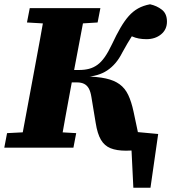

<svg xmlns="http://www.w3.org/2000/svg" viewBox="-34 -690 800 897"><path d="M536 0 533 -80 705 -64 669 187H589L578 -38L607 0ZM413 -116 393 -237Q389 -262 381 -276.5Q373 -291 359.5 -298Q346 -305 326 -305H210L222 -363H335Q361 -363 382 -368.5Q403 -374 421 -387Q439 -400 455.5 -423.5Q472 -447 489 -483Q510 -528 529 -560.5Q548 -593 567.5 -615Q587 -637 611 -650.5Q635 -664 667 -670Q699 -663 722.5 -644.5Q746 -626 746 -589Q746 -552 718.5 -529.5Q691 -507 650 -507Q612 -507 584 -519.5Q556 -532 543 -541L598 -544Q589 -531 580 -517.5Q571 -504 561 -486.5Q551 -469 537 -444Q523 -416 505.5 -395.5Q488 -375 467 -361Q446 -347 420 -339.5Q394 -332 363 -330L362 -333Q421 -332 460 -323.5Q499 -315 524.5 -296.5Q550 -278 565 -246.5Q580 -215 590 -168L618 -36L504 -79L679 -64L667 0Q644 6 615.5 10Q587 14 555 14Q511 14 482.5 2.5Q454 -9 437.5 -37Q421 -65 413 -116ZM-14 0 -1 -68 135 -75H199L322 -68L309 0ZM59 0 125 -355Q139 -429 152.5 -503.5Q166 -578 179 -652H367L300 -298Q286 -223 272.5 -148.5Q259 -74 246 0ZM92 -585 105 -652H435L422 -585L293 -577H229Z"/></svg>

Font: Source Serif 4 Black
Style: Italic
Weight: 900
Italic angle: -12°
Designer: Frank Grießhammer
Foundry: Adobe Systems Incorporated
Version: Version 4.004;hotconv 1.0.116;makeotfexe 2.5.65601